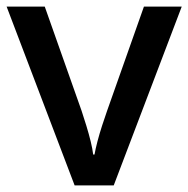

<svg xmlns="http://www.w3.org/2000/svg" viewBox="-20 -559 568 579"><path d="M205 0 0 -539H115L226 -225Q233 -204 240.5 -179.5Q248 -155 253.5 -132.5Q259 -110 261 -93H265Q268 -110 274 -133Q280 -156 288 -180.5Q296 -205 303 -225L414 -539H528L323 0Z"/></svg>

Font: Noto Sans Nag Mundari Medium
Style: Regular
Weight: 500
Version: Version 1.000